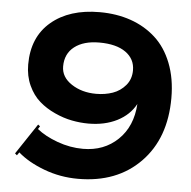

<svg xmlns="http://www.w3.org/2000/svg" viewBox="-52 -762 820 823"><g transform="rotate(5 358.5 -350.0)"><path d="M131.8 -200.2 124 -188Q158.7 -159.7 213.1 -139.9Q267.6 -120.1 323.2 -120.1Q413.6 -120.1 473.4 -177.5Q533.2 -234.9 539.1 -332Q513.2 -283.7 460.2 -256.8Q407.2 -230 336.9 -230Q301.8 -230 265.4 -237.1Q229 -244.1 191.2 -261.5Q153.3 -278.8 124.3 -304.2Q95.2 -329.6 76.7 -369.9Q58.1 -410.2 58.1 -460Q58.1 -578.1 136 -644Q213.9 -710 344.2 -710Q417 -710 477.8 -689Q538.6 -668 584.5 -626.7Q630.4 -585.4 656.2 -519.8Q682.1 -454.1 682.1 -370.1Q682.1 -196.3 581.3 -93.3Q480.5 9.8 313 9.8Q236.3 9.8 166.7 -16.4Q97.2 -42.5 53.2 -81.1L43.9 -67.9L35.2 -75.2L123 -207ZM208 -464.8Q208 -418.9 252.7 -389.4Q297.4 -359.9 358.9 -359.9Q397.5 -359.9 430.2 -371.3Q462.9 -382.8 485.4 -409.4Q507.8 -436 507.8 -474.1Q507.8 -522.9 467.5 -551.5Q427.2 -580.1 354 -580.1Q286.6 -580.1 247.3 -549.8Q208 -519.5 208 -464.8Z"/></g></svg>

Font: Copperplate CC
Style: Bold
Weight: 700
Designer: indestructible type*
Foundry: Cowboy Collective
Version: Version 1.000